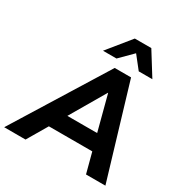

<svg xmlns="http://www.w3.org/2000/svg" viewBox="-258 -1105 1219 1270"><g transform="rotate(30 352.0 -470.0)"><path d="M-49 0 388 -705H513L724 0H576L527 -185L572 -153H166L221 -182L114 0ZM431 -540 259 -246 237 -274H541L511 -243L433 -540ZM264 -765 406 -940H532L641 -765H537L462 -860L367 -765Z"/></g></svg>

Font: Nunito Sans 12pt ExtraLight 12pt ExtraBold
Style: Italic
Weight: 800
Italic angle: -9°
Version: Version 3.101;gftools[0.9.27]